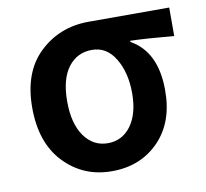

<svg xmlns="http://www.w3.org/2000/svg" viewBox="-63 -559 685 639"><g transform="rotate(-10 280.0 -239.5)"><path d="M269 -82Q317.9 -82 347.7 -122.6Q377 -163.1 377 -232.4Q377 -301.8 348.1 -349.6Q319.3 -397.5 269.5 -397Q219.7 -397 189.5 -357.4Q159.2 -317.4 159.2 -242.2Q159.2 -167 189.5 -124.5Q219.7 -82 269 -82ZM486.8 -223.1Q487.3 -115.2 425.8 -51.8Q364.3 11.7 267.6 12.2Q170.9 12.7 106 -54.7Q41 -122.1 41 -241.7Q41 -361.3 108.4 -425.8Q175.8 -490.2 272.9 -491.2H547.9V-395Q447.8 -403.8 400.9 -404.8V-400.9Q486.8 -353 486.8 -223.1Z"/></g></svg>

Font: SourceSansPro-Semibold
Style: Regular
Weight: 600
Designer: Paul D. Hunt
Foundry: Adobe Systems Incorporated
Version: Version 2.020;PS 2.0;hotconv 1.0.86;makeotf.lib2.5.63406